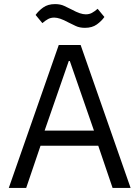

<svg xmlns="http://www.w3.org/2000/svg" viewBox="-20 -918 681 938"><path d="M530 0 460 -206H178L108 0H23L267 -698H374L618 0ZM321 -620H316L198 -280H439ZM395 -782Q369 -782 350 -791Q331 -800 315 -808Q291 -821 274.5 -826.5Q258 -832 245 -832Q228 -832 215 -825Q202 -818 187 -805L154 -845Q168 -865 191 -881.5Q214 -898 249 -898Q275 -898 294 -889Q313 -880 329 -872Q353 -859 369.5 -853.5Q386 -848 399 -848Q416 -848 429 -855Q442 -862 457 -875L490 -835Q476 -815 453 -798.5Q430 -782 395 -782Z"/></svg>

Font: IBM Plex Sans Hebrew
Style: Regular
Weight: 400
Designer: Mike Abbink, Paul van der Laan, Pieter van Rosmalen, Yanek Iontef
Foundry: Bold Monday
Version: Version 1.2